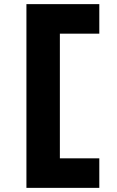

<svg xmlns="http://www.w3.org/2000/svg" viewBox="-20 -720 567 930"><path d="M108 190V-700H461V-557H264L270 -565V59L260 47H461V190Z"/></svg>

Font: Lexend Exa
Style: Bold
Weight: 700
Designer: Bonnie Shaver-Troup, Thomas Jockin
Foundry: Lexend
Version: Version 1.007